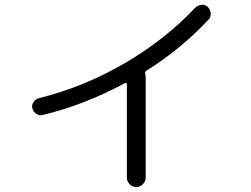

<svg xmlns="http://www.w3.org/2000/svg" viewBox="-20 -750 1040 796"><path d="M157.2 -273.4Q143.6 -269.5 130.9 -277.8Q118.2 -286.1 114.3 -300.3Q110.4 -314.5 118.7 -326.7Q127 -338.9 140.6 -342.8Q326.2 -388.7 495.1 -486.8Q664.1 -585 789.1 -717.8Q799.8 -728.5 815.4 -730Q831.1 -731.4 841.8 -720.7Q852.5 -710 853.5 -694.3Q854.5 -678.7 843.8 -668Q730.5 -546.9 585.9 -456.1Q580.1 -452.1 582 -443.8Q584 -435.5 584 -431.6V-13.7Q584 2 572.3 13.7Q560.5 25.4 544.9 25.4Q529.3 25.4 517.6 13.7Q505.9 2 505.9 -13.7V-401.4Q505.9 -404.3 502.9 -405.8Q500 -407.2 498 -405.3Q329.1 -314.5 157.2 -273.4Z"/></svg>

Font: Rounded Mgen+ 2m regular
Style: Regular
Weight: 400
Designer: [Source Han Sans]
Ryoko NISHIZUKA  (kana & ideographs); Paul D. Hunt (Latin, Greek & Cyrillic); Wenlong ZHANG  (bopomofo
Version: Version 1.059.20150602